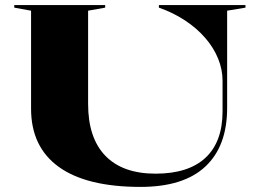

<svg xmlns="http://www.w3.org/2000/svg" viewBox="-20 -728 1008 754"><path d="M532 6Q320 6 211 -72.5Q102 -151 102 -301V-686L36 -698V-708H393V-698L326 -686V-320Q326 -186 394 -116Q462 -46 591 -46Q720 -46 787 -108.5Q854 -171 854 -291V-411Q854 -455 836.5 -498Q819 -541 786 -579Q753 -617 707 -647.5Q661 -678 604 -698V-708H944V-698L872 -686V-304Q872 -154 786.5 -74Q701 6 532 6Z"/></svg>

Font: Kalnia SemiExpanded Medium
Style: Regular
Weight: 500
Width: 6
Designer: Frida Medrano
Foundry: Frida Medrano
Version: Version 1.105